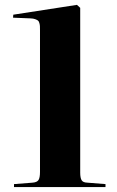

<svg xmlns="http://www.w3.org/2000/svg" viewBox="-20 -763 477 783"><path d="M37.1 0V-12.2L112.8 -18.1Q130.9 -19.5 137 -28.8Q143.1 -38.1 143.1 -62V-639.2Q143.1 -650.9 142.8 -656.2Q142.6 -661.6 140.6 -668.9Q138.7 -676.3 134.8 -679.2Q130.9 -682.1 123.5 -684.8Q116.2 -687.5 105 -688L33.2 -690.9L34.2 -703.1L293.9 -743.2L307.1 -731V-59.1Q307.1 -37.1 313 -27.8Q318.8 -18.6 335.9 -18.1L410.2 -12.2V0Z"/></svg>

Font: Display Regular
Style: Bold
Weight: 700
Designer: Latin by Veronika Burian and Jose Scaglione. Greek by Irene Vlachou. Cyrillic by Vera Evstafieva.
Foundry: TypeTogether
Version: Version 3.002